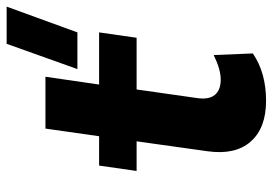

<svg xmlns="http://www.w3.org/2000/svg" viewBox="-141 -666 817 575"><g transform="rotate(-90 267.5 -378.5)"><path d="M261.2 -195.8Q256.3 -161.1 270.8 -143.6Q285.2 -126 316.9 -126Q347.2 -126 390.1 -147L395 -29.8Q337.4 9.8 252.9 9.8Q171.4 9.8 130.9 -36.4Q90.3 -82.5 102.1 -166L131.8 -377.9H43L59.1 -490.2H147L169.9 -650.9H325.2L301.8 -490.2H458L441.9 -377.9H287.1ZM348.1 -555.2 423.8 -767.1H535.2L458 -555.2Z"/></g></svg>

Font: Human Sans Bold
Style: Italic
Weight: 700
Italic angle: -8°
Designer: Tim Radville
Foundry: Continuum
Version: Version 1.000;FEAKit 1.0